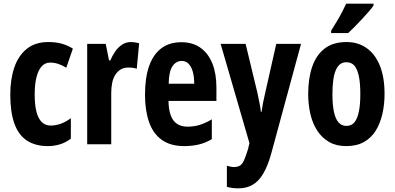

<svg xmlns="http://www.w3.org/2000/svg" viewBox="-20 -786 2151 1046"><path d="M241 10Q173 10 127 -20Q81 -50 58.5 -112.5Q36 -175 36 -270Q36 -354 58 -418.5Q80 -483 126 -520Q172 -557 244 -557Q284 -557 316.5 -548Q349 -539 377 -521L341 -417Q319 -431 297 -438Q275 -445 253 -445Q226 -445 207.5 -425Q189 -405 179 -366.5Q169 -328 169 -271Q169 -215 178.5 -177.5Q188 -140 207.5 -121Q227 -102 256 -102Q284 -102 311.5 -112Q339 -122 366 -142V-31Q340 -10 307.5 0Q275 10 241 10Z M693 -557Q703 -557 713.5 -555.5Q724 -554 738 -550L725 -411Q716 -415 704.5 -416.5Q693 -418 679 -418Q656 -418 639 -408.5Q622 -399 609.5 -380.5Q597 -362 591.5 -336Q586 -310 586 -279V0H455V-547H556L574 -457H581Q592 -483 608 -506Q624 -529 645.5 -543Q667 -557 693 -557Z M968 -556Q1030 -556 1072.5 -525.5Q1115 -495 1137 -440Q1159 -385 1159 -310V-236H898Q899 -165 924.5 -130.5Q950 -96 1002 -96Q1037 -96 1068 -105.5Q1099 -115 1134 -136V-28Q1101 -8 1064 1Q1027 10 984 10Q909 10 861.5 -24Q814 -58 792 -121Q770 -184 770 -270Q770 -363 792.5 -426.5Q815 -490 859 -523Q903 -556 968 -556ZM970 -454Q939 -454 919.5 -425Q900 -396 899 -330H1038Q1038 -369 1030 -396.5Q1022 -424 1007 -439Q992 -454 970 -454Z M1182 -547H1318L1382 -282Q1386 -264 1389.5 -246Q1393 -228 1396.5 -210.5Q1400 -193 1401 -177H1405Q1408 -199 1412.5 -223.5Q1417 -248 1425 -281L1485 -547H1620L1457 53Q1438 120 1413.5 161Q1389 202 1356 221Q1323 240 1278 240Q1261 240 1246 238Q1231 236 1216 232V117Q1226 120 1236 122Q1246 124 1255 124Q1275 124 1287.5 116Q1300 108 1309.5 87Q1319 66 1331 27L1339 -6Z M2075 -274Q2075 -218 2063.5 -166.5Q2052 -115 2027.5 -75Q2003 -35 1963 -12.5Q1923 10 1866 10Q1812 10 1773 -12.5Q1734 -35 1708.5 -74Q1683 -113 1671 -164.5Q1659 -216 1659 -274Q1659 -358 1680.5 -421.5Q1702 -485 1748 -521Q1794 -557 1868 -557Q1931 -557 1977.5 -524Q2024 -491 2049.5 -428.5Q2075 -366 2075 -274ZM1791 -273Q1791 -217 1799 -178Q1807 -139 1824 -119.5Q1841 -100 1867 -100Q1895 -100 1911 -119.5Q1927 -139 1935 -177.5Q1943 -216 1943 -274Q1943 -333 1935 -371Q1927 -409 1911 -428Q1895 -447 1867 -447Q1828 -447 1809.5 -404Q1791 -361 1791 -273ZM2015 -756Q2006 -742 1989.5 -723.5Q1973 -705 1953.5 -683.5Q1934 -662 1914 -642Q1894 -622 1877 -606H1784V-619Q1801 -646 1816 -671Q1831 -696 1843.5 -720Q1856 -744 1866 -766H2015Z"/></svg>

Font: Noto Sans Khmer ExtraCondensed
Style: Bold
Weight: 700
Width: 2
Designer: Danh Hong and the Monotype Design Team
Foundry: Monotype Imaging Inc.
Version: Version 2.004